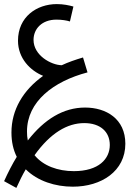

<svg xmlns="http://www.w3.org/2000/svg" viewBox="-48 -642 633 939"><path d="M32 277C47 244 62 213 78 186C136 244 223 271 308 271C448 271 565 195 565 61C565 -61 471 -116 368 -116C262 -116 169 -59 88 45C85 31 84 17 84 1C84 -145 213 -244 380 -288L358 -361C321 -350 286 -338 254 -323C202 -324 116 -371 116 -447C116 -501 157 -546 228 -546C254 -546 279 -542 294 -537L311 -610C290 -616 262 -622 230 -622C131 -622 40 -559 40 -443C40 -356 101 -296 163 -271C65 -201 8 -105 8 6C8 52 17 91 34 125C12 161 -8 200 -28 244ZM364 -40C442 -40 489 2 489 67C489 135 435 195 313 195C235 195 163 169 121 117C198 9 281 -40 364 -40Z"/></svg>

Font: Noto Sans Arabic UI Cn
Style: Regular
Weight: 400
Width: 3
Designer: Monotype Design Team, Nadine Chahine and Nizar Qandah
Foundry: Monotype Imaging Inc.
Version: Version 2.010